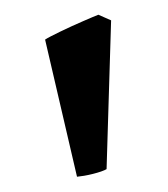

<svg xmlns="http://www.w3.org/2000/svg" viewBox="-35 -756 343 392"><g transform="rotate(-5 136.0 -560.0)"><path d="M169.4 -407.2Q165.5 -405.3 157.7 -403.3Q149.9 -401.4 140.6 -399.9Q131.3 -398.4 122.6 -397.7Q113.8 -397 107.9 -397L67.4 -681.6Q70.8 -683.6 79.8 -687.3Q88.9 -690.9 100.1 -695.3Q111.3 -699.7 124 -704.1Q136.7 -708.5 148.2 -712.4Q159.7 -716.3 168.2 -719Q176.8 -721.7 180.2 -722.7L205.1 -709Z"/></g></svg>

Font: Gentium Basic
Style: Bold
Weight: 700
Designer: J. Victor Gaultney and Annie Olsen
Foundry: SIL International
Version: Version 1.100